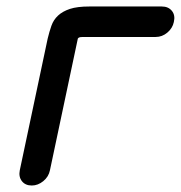

<svg xmlns="http://www.w3.org/2000/svg" viewBox="-20 -572 558 592"><path d="M237 -458Q227 -458 224 -456.5Q221 -455 220 -453L134 -47Q130 -27 113.5 -13.5Q97 0 78 0Q58 0 47.5 -13.5Q37 -27 41 -47L127 -453Q132 -474 138.5 -492.5Q145 -511 159 -524Q173 -537 195.5 -544.5Q218 -552 256 -552H479Q499 -552 510 -538.5Q521 -525 516 -504Q512 -485 496 -471.5Q480 -458 460 -458Z"/></svg>

Font: VDS
Style: Italic
Weight: 400
Designer: artmaker
Foundry: artmaker
Version: Version 1.000 2009 initial release